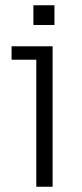

<svg xmlns="http://www.w3.org/2000/svg" viewBox="-20 -710 312 730"><path d="M118 0V-483H24V-534H180V0ZM107 -615V-690H187V-615Z"/></svg>

Font: Mozilla Headline ExtraLight
Style: Regular
Weight: 200
Designer: Studio DRAMA
Foundry: Studio DRAMA
Version: Version 1.000